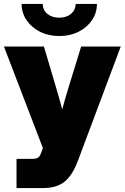

<svg xmlns="http://www.w3.org/2000/svg" viewBox="-22 -752 634 976"><path d="M62 204.1V55.7H140.1Q167.5 55.7 176.3 45.2Q185.1 34.7 193.4 7.8L195.8 0L-2 -515.6H201.2L266.1 -296.9Q273.4 -271.5 280.5 -246.3Q287.6 -221.2 294.4 -195.8Q301.3 -221.2 308.3 -246.6Q315.4 -272 323.2 -296.9L390.6 -515.6H591.8L374 65.4Q345.7 140.6 305.2 172.4Q264.6 204.1 194.8 204.1ZM279.3 -568.8Q224.6 -568.8 181.4 -590.6Q138.2 -612.3 113 -649.4Q87.9 -686.5 87.9 -731.9H195.3Q195.3 -701.2 218.8 -681.6Q242.2 -662.1 279.3 -662.1Q315.9 -662.1 339.1 -681.6Q362.3 -701.2 362.3 -731.9H470.7Q470.7 -686.5 445.6 -649.4Q420.4 -612.3 377.2 -590.6Q334 -568.8 279.3 -568.8Z"/></svg>

Font: Inter Display Black
Style: Regular
Weight: 900
Designer: Rasmus Andersson
Foundry: rsms
Version: Version 4.000;git-a52131595